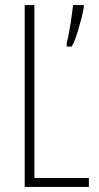

<svg xmlns="http://www.w3.org/2000/svg" viewBox="-20 -734 387 754"><path d="M77 0V-714H115V-35H329V0ZM309 -704Q306 -686 298 -655.5Q290 -625 280.5 -595.5Q271 -566 261 -551H242V-564Q244 -571 248 -590.5Q252 -610 256 -635Q260 -660 263 -682Q266 -704 267 -714H309Z"/></svg>

Font: Noto Sans Khmer ExtraCondensed ExtraLight
Style: Regular
Weight: 250
Width: 2
Designer: Danh Hong and the Monotype Design Team
Foundry: Monotype Imaging Inc.
Version: Version 2.004